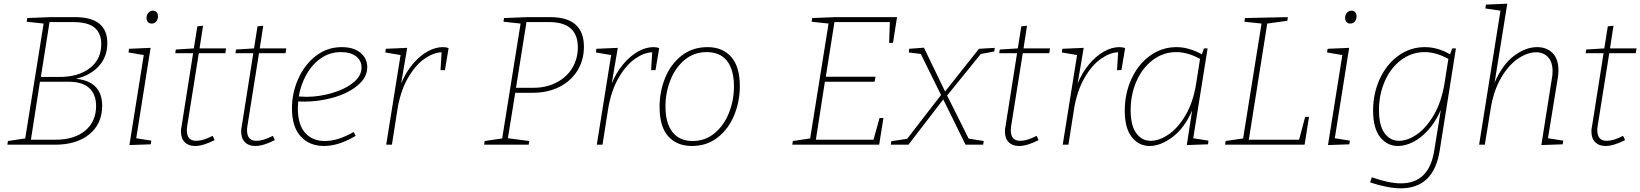

<svg xmlns="http://www.w3.org/2000/svg" viewBox="-20 -786 8910 1043"><path d="M535 -212Q535 -114 466 -57Q397 0 279 0H20L23 -20L117 -34L217 -658L125 -668L128 -688L253 -693H387Q563 -693 563 -552Q563 -478 517.5 -427.5Q472 -377 393 -358Q464 -351 499.5 -314Q535 -277 535 -212ZM249 -666 202 -368H303Q406 -368 468 -416Q530 -464 530 -547Q530 -605 494 -635.5Q458 -666 378 -666ZM281 -27Q384 -27 443 -76.5Q502 -126 502 -211Q502 -273 465 -307.5Q428 -342 352 -342H197L148 -27Z M798 -526 720 -35 802 -22 799 -2 683 2 761 -487 678 -501 681 -521ZM776 -689Q776 -705 786 -716.5Q796 -728 811 -728Q824 -728 831 -719.5Q838 -711 838 -697Q838 -680 828.5 -669Q819 -658 804 -658Q791 -658 783.5 -666.5Q776 -675 776 -689Z M1060 -497 997 -102Q995 -90 995 -78Q995 -21 1046 -21Q1083 -21 1135 -48L1146 -25Q1084 7 1039 7Q1004 7 983.5 -13.5Q963 -34 963 -73Q963 -86 966 -98L1029 -497H932L935 -517L1033 -523L1052 -643L1083 -646L1064 -523H1208L1204 -497Z M1387 -497 1324 -102Q1322 -90 1322 -78Q1322 -21 1373 -21Q1410 -21 1462 -48L1473 -25Q1411 7 1366 7Q1331 7 1310.5 -13.5Q1290 -34 1290 -73Q1290 -86 1293 -98L1356 -497H1259L1262 -517L1360 -523L1379 -643L1410 -646L1391 -523H1535L1531 -497Z M1600 -235Q1598 -211 1598 -197Q1598 -109 1637.5 -64.5Q1677 -20 1744 -20Q1817 -20 1901 -69L1912 -48Q1820 7 1740 7Q1661 7 1613.5 -45Q1566 -97 1566 -197Q1566 -281 1600 -357.5Q1634 -434 1695.5 -482Q1757 -530 1836 -530Q1901 -530 1938 -499.5Q1975 -469 1975 -421Q1975 -366 1924 -323Q1873 -280 1794 -257Q1715 -234 1635 -234ZM1603 -262Q1629 -260 1644 -260Q1712 -260 1782 -280Q1852 -300 1898 -336.5Q1944 -373 1944 -419Q1944 -457 1914 -480Q1884 -503 1832 -503Q1772 -503 1724 -470Q1676 -437 1645 -382Q1614 -327 1603 -262Z M2417 -525 2397 -405H2373L2379 -502Q2335 -501 2285.5 -466.5Q2236 -432 2195.5 -361.5Q2155 -291 2139 -191L2109 0H2078L2156 -487L2073 -501L2076 -521L2192 -526L2159 -332Q2183 -391 2220.5 -436Q2258 -481 2301 -505.5Q2344 -530 2385 -530Q2403 -530 2417 -525Z M2969 -693Q3152 -693 3152 -532Q3152 -460 3117 -403Q3082 -346 3019 -314Q2956 -282 2874 -282H2779L2739 -35L2855 -20L2852 0H2610L2613 -20L2708 -34L2808 -658L2715 -668L2718 -688L2845 -693ZM2876 -309Q2948 -309 3003.5 -338Q3059 -367 3089 -417Q3119 -467 3119 -529Q3119 -666 2963 -666H2840L2783 -309Z M3561 -525 3541 -405H3517L3523 -502Q3479 -501 3429.5 -466.5Q3380 -432 3339.5 -361.5Q3299 -291 3283 -191L3253 0H3222L3300 -487L3217 -501L3220 -521L3336 -526L3303 -332Q3327 -391 3364.5 -436Q3402 -481 3445 -505.5Q3488 -530 3529 -530Q3547 -530 3561 -525Z M3999 -319Q3999 -235 3968.5 -160.5Q3938 -86 3879 -39.5Q3820 7 3738 7Q3657 7 3610 -45.5Q3563 -98 3563 -205Q3563 -289 3593.5 -363.5Q3624 -438 3683 -484Q3742 -530 3824 -530Q3905 -530 3952 -477Q3999 -424 3999 -319ZM3595 -208Q3595 -117 3633 -68.5Q3671 -20 3743 -20Q3811 -20 3862 -62.5Q3913 -105 3940 -173Q3967 -241 3967 -316Q3967 -407 3929.5 -455Q3892 -503 3819 -503Q3750 -503 3699 -460.5Q3648 -418 3621.5 -350Q3595 -282 3595 -208Z M4392 -688 4518 -693H4853L4831 -553H4810L4814 -666H4513L4466 -369H4736L4731 -342H4461L4412 -27H4725L4758 -145H4779L4756 0H4284L4287 -20L4381 -34L4481 -658L4389 -668Z M5381 -506 5308 -493 5125 -267 5242 -33 5324 -20 5321 0H5225L5104 -246L4915 0H4819L4822 -19L4908 -32L5092 -270L4982 -493L4917 -501L4919 -521L4999 -527L5114 -289L5298 -521L5384 -526Z M5536 -497 5473 -102Q5471 -90 5471 -78Q5471 -21 5522 -21Q5559 -21 5611 -48L5622 -25Q5560 7 5515 7Q5480 7 5459.5 -13.5Q5439 -34 5439 -73Q5439 -86 5442 -98L5505 -497H5408L5411 -517L5509 -523L5528 -643L5559 -646L5540 -523H5684L5680 -497Z M6092 -525 6072 -405H6048L6054 -502Q6010 -501 5960.5 -466.5Q5911 -432 5870.5 -361.5Q5830 -291 5814 -191L5784 0H5753L5831 -487L5748 -501L5751 -521L5867 -526L5834 -332Q5858 -391 5895.5 -436Q5933 -481 5976 -505.5Q6019 -530 6060 -530Q6078 -530 6092 -525Z M6462 -35 6545 -22 6542 -2 6427 2 6456 -186Q6415 -91 6350 -42Q6285 7 6225 7Q6166 7 6128 -41.5Q6090 -90 6090 -185Q6090 -278 6126.5 -357.5Q6163 -437 6227.5 -483.5Q6292 -530 6371 -530Q6438 -530 6509 -491L6520 -523H6540ZM6478 -333 6499 -466Q6432 -503 6370 -503Q6300 -503 6243 -460.5Q6186 -418 6154 -345.5Q6122 -273 6122 -188Q6122 -104 6152.5 -62.5Q6183 -21 6231 -21Q6277 -21 6328 -55.5Q6379 -90 6420.5 -160.5Q6462 -231 6478 -333Z M7037 -27 7070 -151H7091L7067 0H6635L6638 -20L6733 -34L6833 -658L6740 -668L6743 -688L6976 -693L6973 -673L6864 -658L6764 -27Z M7309 -526 7231 -35 7313 -22 7310 -2 7194 2 7272 -487 7189 -501 7192 -521ZM7287 -689Q7287 -705 7297 -716.5Q7307 -728 7322 -728Q7335 -728 7342 -719.5Q7349 -711 7349 -697Q7349 -680 7339.5 -669Q7330 -658 7315 -658Q7302 -658 7294.5 -666.5Q7287 -675 7287 -689Z M7869 -523H7889L7801 31Q7769 237 7589 237Q7521 237 7423 205L7432 177Q7525 210 7590 210Q7743 210 7771 33L7807 -189Q7778 -123 7738 -79Q7698 -35 7655.5 -14Q7613 7 7574 7Q7515 7 7477 -41.5Q7439 -90 7439 -185Q7439 -278 7475.5 -357.5Q7512 -437 7576.5 -483.5Q7641 -530 7720 -530Q7790 -530 7857 -491ZM7827 -333 7848 -466Q7781 -503 7719 -503Q7649 -503 7592 -460.5Q7535 -418 7503 -345.5Q7471 -273 7471 -188Q7471 -104 7501.5 -62.5Q7532 -21 7580 -21Q7626 -21 7676.5 -55.5Q7727 -90 7768.5 -160.5Q7810 -231 7827 -333Z M8389 -35 8472 -22 8469 -2 8353 2 8410 -358Q8414 -378 8414 -399Q8414 -450 8389 -476Q8364 -502 8325 -502Q8278 -502 8227 -468Q8176 -434 8134.5 -363.5Q8093 -293 8077 -191L8046 0H8015L8131 -728L8049 -740L8052 -761L8168 -766L8099 -337Q8142 -436 8205 -483Q8268 -530 8330 -530Q8382 -530 8414 -498Q8446 -466 8446 -403Q8446 -381 8442 -360Z M8722 -497 8659 -102Q8657 -90 8657 -78Q8657 -21 8708 -21Q8745 -21 8797 -48L8808 -25Q8746 7 8701 7Q8666 7 8645.5 -13.5Q8625 -34 8625 -73Q8625 -86 8628 -98L8691 -497H8594L8597 -517L8695 -523L8714 -643L8745 -646L8726 -523H8870L8866 -497Z"/></svg>

Font: Bitter Pro ExtraLight
Style: Italic
Weight: 275
Italic angle: -9°
Designer: Sol Matas, and Bitter project Authors
Foundry: Sol Matas
Version: Version 1.010